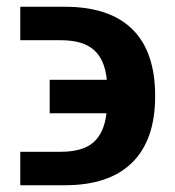

<svg xmlns="http://www.w3.org/2000/svg" viewBox="-20 -548 519 568"><path d="M160 -429H40V-528H172Q304 -528 371.5 -461.5Q439 -395 439 -264Q439 -134 371 -67Q303 0 172 0H40V-99H160Q224 -99 256 -126.5Q288 -154 295 -213H127V-312H296Q290 -372 257.5 -400.5Q225 -429 160 -429Z"/></svg>

Font: Libra Sans
Style: Bold
Weight: 700
Foundry: Context Ltd
Version: Version 1.000